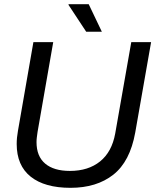

<svg xmlns="http://www.w3.org/2000/svg" viewBox="-20 -888 762 920"><path d="M318 12Q194 12 127 -41.5Q60 -95 60 -198Q60 -228 66 -261L140 -686H235L160 -256Q158 -242 156.5 -230Q155 -218 155 -207Q155 -139 196.5 -104Q238 -69 315 -69Q403 -69 459.5 -114.5Q516 -160 532 -248L609 -686H704L628 -253Q603 -114 523 -51Q443 12 318 12ZM393 -736 308 -865 309 -868H405L468 -736Z"/></svg>

Font: Archivo VF Beta
Style: Italic
Weight: 400
Italic angle: -10°
Designer: Hector Gatti
Foundry: Omnibus-Type
Version: Version 1.002